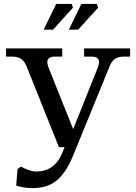

<svg xmlns="http://www.w3.org/2000/svg" viewBox="-20 -948 699 984"><path d="M118 -604 282 -194H311L298 -162C268 -92 221 -69 164 -69C142 -69 110 -81 88 -94L70 -82L63 3C81 10 112 16 145 16C233 16 299 -16 354 -149L540 -604C555 -641 571 -658 617 -658H647V-700H411V-658H450C485 -658 496 -640 481 -601L355 -286L229 -601C214 -640 225 -658 260 -658H299V-700H11V-658H40C85 -658 103 -641 118 -604ZM204 -796H252L354 -909L347 -928H268ZM333 -796H381L483 -909L476 -928H397Z"/></svg>

Font: LT Superior Serif Medium
Style: Regular
Weight: 500
Designer: Daniel Lyons
Foundry: LyonsType
Version: Version 2.120;FEAKit 1.0